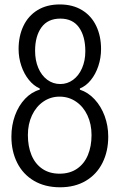

<svg xmlns="http://www.w3.org/2000/svg" viewBox="-20 -815 528 847"><path d="M30.3 -212.4Q30.3 -261.7 46.1 -305.4Q62 -349.1 90.6 -379.2Q119.1 -409.2 155.3 -419.4V-424.8Q128.4 -436.5 107.2 -462.9Q85.9 -489.3 74 -524.9Q62 -560.5 62 -598.6Q62 -655.8 83.3 -700.4Q104.5 -745.1 145.5 -770.3Q186.5 -795.4 243.7 -795.4Q300.8 -795.4 342 -770.3Q383.3 -745.1 404.5 -700.4Q425.8 -655.8 425.8 -598.6Q425.8 -559.6 413.8 -523.7Q401.9 -487.8 380.6 -461.7Q359.4 -435.5 332.5 -424.8V-419.4Q368.7 -407.7 397.2 -377Q425.8 -346.2 441.7 -303.2Q457.5 -260.3 457.5 -212.4Q457.5 -147.5 432.1 -96.7Q406.7 -45.9 358.6 -17.3Q310.5 11.2 245.1 11.2Q178.7 11.2 130.1 -17.3Q81.5 -45.9 55.9 -96.7Q30.3 -147.5 30.3 -212.4ZM356.4 -588.9Q356.4 -654.8 328.6 -693.8Q300.8 -732.9 246.1 -732.9Q190.9 -732.9 162.8 -694.1Q134.8 -655.3 134.8 -590.8Q134.8 -548.8 148.9 -515.4Q163.1 -481.9 188.5 -463.1Q213.9 -444.3 246.1 -444.3Q277.3 -444.3 302.5 -462.9Q327.6 -481.4 342 -514.4Q356.4 -547.4 356.4 -588.9ZM383.8 -219.2Q383.8 -267.6 365.7 -306.2Q347.7 -344.7 315.4 -366.7Q283.2 -388.7 242.7 -388.7Q203.1 -388.7 171.1 -366.7Q139.2 -344.7 121.1 -306.2Q103 -267.6 103 -219.2Q103 -169.4 118.9 -130.9Q134.8 -92.3 166.3 -70.6Q197.8 -48.8 242.7 -48.8Q288.1 -48.8 319.8 -70.6Q351.6 -92.3 367.7 -130.9Q383.8 -169.4 383.8 -219.2Z"/></svg>

Font: Decalotype Light
Style: Regular
Weight: 300
Designer: Alfredo Marco Pradil
Foundry: Alfredo Marco Pradil
Version: Version 1.0